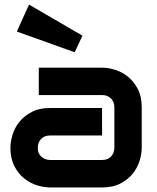

<svg xmlns="http://www.w3.org/2000/svg" viewBox="-20 -826 693 846"><path d="M604.5 -174.8Q604.5 -148.4 595.2 -117.9Q585.9 -87.4 565.2 -61.3Q544.4 -35.2 511 -17.6Q477.5 0 429.7 0H200.7Q174.3 0 143.8 -9.3Q113.3 -18.6 87.2 -39.3Q61 -60.1 43.5 -93.5Q25.9 -127 25.9 -174.8Q25.9 -201.2 35.2 -231.9Q44.4 -262.7 65.2 -288.8Q85.9 -314.9 119.4 -332.5Q152.8 -350.1 200.7 -350.1H429.7V-229H200.7Q174.8 -229 160.6 -213.1Q146.5 -197.3 146.5 -173.8Q146.5 -148.9 162.8 -135Q179.2 -121.1 201.7 -121.1H429.7Q455.6 -121.1 469.7 -136.7Q483.9 -152.3 483.9 -175.8V-353Q483.9 -377.9 468.5 -392.6Q453.1 -407.2 429.7 -407.2H150.9V-527.8H429.7Q456.1 -527.8 486.6 -518.6Q517.1 -509.3 543.2 -488.5Q569.3 -467.8 586.9 -434.3Q604.5 -400.9 604.5 -353ZM107.9 -805.7 343.3 -668.9 309.1 -595.7 54.2 -687Z"/></svg>

Font: Audiowide
Style: Regular
Weight: 400
Designer: Astigmatic (AOETI)
Foundry: Astigmatic (AOETI)
Version: Version 1.002